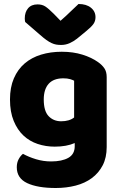

<svg xmlns="http://www.w3.org/2000/svg" viewBox="-20 -760 607 961"><path d="M289 -501Q346 -501 392.5 -486.5Q439 -472 471 -449Q491 -435 502.5 -418Q514 -401 514 -374V-24Q514 29 494 67.5Q474 106 439.5 131.5Q405 157 358.5 169Q312 181 259 181Q168 181 116 156.5Q64 132 64 77Q64 54 73.5 36.5Q83 19 95 10Q124 26 160.5 37Q197 48 236 48Q290 48 322 30Q354 12 354 -28V-44Q313 -26 254 -26Q209 -26 168.5 -39.5Q128 -53 97.5 -81.5Q67 -110 48.5 -155Q30 -200 30 -262Q30 -323 49.5 -368Q69 -413 103.5 -442.5Q138 -472 185.5 -486.5Q233 -501 289 -501ZM351 -356Q344 -360 330.5 -364Q317 -368 297 -368Q248 -368 223.5 -340.5Q199 -313 199 -262Q199 -204 223.5 -178.5Q248 -153 286 -153Q327 -153 351 -172ZM283 -656Q316 -685 335 -704Q354 -723 373 -740Q412 -740 435 -721.5Q458 -703 458 -674Q458 -654 447 -639Q436 -624 410 -603L365 -566Q347 -552 327.5 -543.5Q308 -535 286 -535Q272 -535 261 -537Q250 -539 238 -544.5Q226 -550 212 -560Q198 -570 180 -586L106 -650Q105 -655 104.5 -659Q104 -663 104 -668Q104 -699 120.5 -718.5Q137 -738 168 -738Q191 -738 207 -727.5Q223 -717 249 -691Z"/></svg>

Font: Baloo Thambi
Style: Regular
Weight: 400
Designer: Aadarsh Rajan and Ek Type
Foundry: Ek Type
Version: Version 1.100;PS 1.000;hotconv 1.0.88;makeotf.lib2.5.647800;